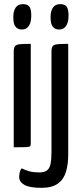

<svg xmlns="http://www.w3.org/2000/svg" viewBox="-20 -712 399 928"><path d="M46.4 0V-463Q46.4 -482 53.2 -489.5Q60.1 -497.1 77.9 -498.5Q95.7 -500 128.7 -500V-16.5Q128.7 -8.2 125.2 -4.9Q121.8 -1.6 104.7 -0.8Q87.5 0 46.4 0ZM85.2 -569.3Q65.5 -569.7 54.7 -583.1Q43.9 -596.6 44.3 -631.6Q44.6 -659.2 55.9 -675.6Q67.2 -692 90.5 -692Q114.1 -692 122.8 -678.8Q131.5 -665.7 131.1 -634.2Q130.8 -603.7 119.3 -586.5Q107.9 -569.3 85.2 -569.3ZM179.2 195.9Q123.3 195.9 98 181.6Q72.7 167.3 72.7 143.3Q72.7 131.9 75.4 120.7Q78 109.6 84.6 101.4Q101.6 110.5 122.2 116Q142.8 121.4 169.2 121.4Q195 121.4 207.7 111.2Q220.3 101 224.5 79.6Q228.8 58.1 228.8 23.5V-463Q228.8 -482 235.3 -489.5Q241.8 -497.1 259.6 -498.5Q277.4 -500 309.7 -500V36.4Q309.7 80.1 299.6 116.3Q289.5 152.4 261.3 174.2Q233 195.9 179.2 195.9ZM265.4 -569.3Q245.6 -569.7 234.8 -583.1Q224 -596.6 224.4 -631.6Q224.8 -659.2 236.1 -675.6Q247.4 -692 270.6 -692Q294.2 -692 302.9 -678.8Q311.6 -665.7 311.3 -634.2Q310.9 -603.7 299.5 -586.5Q288 -569.3 265.4 -569.3Z"/></svg>

Font: Yanone Kaffeesatz ExtraLight
Style: Regular
Weight: 200
Designer: Yanone (Cyrillic: Daniel Pouzeot, Huerta Tipografica, and Cyreal)
Foundry: Yanone
Version: Version 2.003